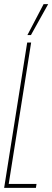

<svg xmlns="http://www.w3.org/2000/svg" viewBox="-22 -905 252 925"><path d="M-2 0 109 -700H128L20 -19H154L151 0ZM110 -736 188 -885H210L127 -736Z"/></svg>

Font: Georama
Style: Italic
Weight: 400
Width: 2
Italic angle: -9°
Designer: Jean-Baptiste Levee
Foundry: Production Type
Version: Version 1.000